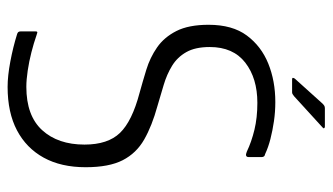

<svg xmlns="http://www.w3.org/2000/svg" viewBox="-200 -644 853 492"><g transform="rotate(90 226.0 -397.5)"><path d="M60 -24V-63Q60 -68 63.5 -67Q67 -66 70 -65Q90 -58 113.5 -52Q137 -46 160.5 -42.5Q184 -39 202 -39Q276 -39 313 -79.5Q350 -120 350 -188Q350 -248 320 -279Q290 -310 218 -329Q189 -337 158 -346.5Q127 -356 101 -374Q75 -392 59 -423.5Q43 -455 43 -506Q43 -567 70.5 -604Q98 -641 142.5 -659Q187 -677 241 -677Q266 -677 290 -673.5Q314 -670 335.5 -664.5Q357 -659 374 -651Q379 -650 380.5 -647.5Q382 -645 382 -642V-609Q382 -598 368 -604Q343 -616 312 -623.5Q281 -631 243 -631Q180 -631 140 -600Q100 -569 100 -509Q100 -472 113 -449Q126 -426 148 -412.5Q170 -399 197 -391Q224 -383 251 -375Q302 -361 337 -341Q372 -321 390 -286Q408 -251 408 -191Q408 -128 383.5 -83.5Q359 -39 313.5 -15Q268 9 202 9Q174 9 137 2Q100 -5 68 -15Q64 -16 62 -18Q60 -20 60 -24ZM216 -720H183Q179 -720 179 -722Q179 -724 181 -727L245 -798Q248 -801 250.5 -802.5Q253 -804 257 -804H304Q307 -804 308 -802Q309 -800 306 -798L226 -725Q223 -723 221 -721.5Q219 -720 216 -720Z"/></g></svg>

Font: Glory Thin Light
Style: Regular
Weight: 300
Version: Version 1.011